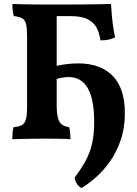

<svg xmlns="http://www.w3.org/2000/svg" viewBox="-20 -699 691 968"><path d="M42.4 3Q42.4 -17.8 43.7 -32.5Q44.9 -47.1 48.5 -58.3Q75.5 -60.3 90.2 -68.3Q104.9 -76.3 110.7 -97.4Q116.4 -118.5 116.4 -158.3V-518.7Q116.4 -558.5 111.2 -578.5Q106 -598.6 91.5 -606.9Q77 -615.2 49.5 -617.7Q46 -629.4 44.2 -644.8Q42.4 -660.3 42.4 -679Q63.1 -678 91.6 -677.5Q120.2 -677 152.3 -676.5Q184.5 -676 214 -676Q243.6 -676 265.8 -676V-173.1Q265.8 -130.1 271.7 -106Q277.7 -82 291.6 -71.4Q305.6 -60.8 328 -58.3Q332.6 -46.1 333.8 -29.9Q335.1 -13.6 335.1 3Q315.6 1 280.5 0.5Q245.5 0 207.2 0Q181.6 0 150.1 0.5Q118.6 1 89.6 1.5Q60.6 2 42.4 3ZM391 249Q377.7 241.9 368.1 228.1Q358.5 214.3 355.9 197Q390.6 150.8 412.6 109.8Q434.6 68.8 444.7 22.5Q454.8 -23.8 454.8 -84.5Q454.8 -199.4 422.1 -254.9Q389.4 -310.5 326.9 -310.5Q314.5 -310.5 298.5 -308.2Q282.5 -306 265.8 -301V-367.4Q324.2 -379.4 374.2 -379.4Q486.4 -379.4 548 -316.7Q609.5 -254 609.5 -129.1Q609.5 -53 588.4 7.9Q567.3 68.7 534.2 115.5Q501 162.2 463 195.4Q424.9 228.6 391 249ZM486.2 -495.4Q482.1 -529 468.4 -556.7Q454.7 -584.4 423.8 -601.1Q393 -617.7 335.8 -617.7H230.9L259.1 -676Q334.6 -676 388.7 -676.5Q442.8 -677 479.8 -677.7Q516.7 -678.5 539.5 -679Q540.9 -655.4 543.7 -624.3Q546.4 -593.3 550.7 -563.4Q554.9 -533.6 560.5 -510.6Q546.7 -503.6 529 -499.5Q511.2 -495.4 486.2 -495.4Z"/></svg>

Font: Vollkorn
Style: Regular
Weight: 400
Designer: Friedrich Althausen
Foundry: Friedrich Althausen
Version: Version 5.001